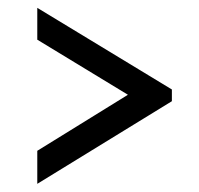

<svg xmlns="http://www.w3.org/2000/svg" viewBox="-20 -504 498 480"><path d="M409.7 -280.3 73.2 -484.4V-404.8L299.8 -267.1L73.2 -127V-44.4L409.7 -251Z"/></svg>

Font: Stoke
Style: Light
Weight: 300
Designer: Nicole Fally
Foundry: Nicole Fally
Version: Version 1.001